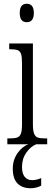

<svg xmlns="http://www.w3.org/2000/svg" viewBox="-20 -767 280 1021"><path d="M85 -698Q85 -747 122 -747Q160 -747 160 -698Q160 -649 122 -649Q85 -649 85 -698ZM19 -31H32Q59 -31 72 -36Q85 -41 91 -56Q97 -71 97 -103V-431Q97 -464 92 -479.5Q87 -495 74.5 -500Q62 -505 37 -505H29V-536H155V-106Q155 -73 161 -57Q167 -41 180 -36Q193 -31 220 -31H231V0H19ZM48 130Q48 83 73.5 47Q99 11 132 0H173Q143 12 120 44.5Q97 77 97 121Q97 156 111.5 173.5Q126 191 150 191Q174 191 199 180V220Q174 234 143 234Q98 234 73 208.5Q48 183 48 130Z"/></svg>

Font: Noto Serif CondLight
Style: Regular
Weight: 300
Width: 3
Designer: Monotype Design Team
Foundry: Monotype Imaging Inc.
Version: Version 1.001